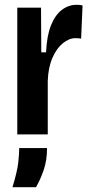

<svg xmlns="http://www.w3.org/2000/svg" viewBox="-20 -560 380 800"><path d="M52 0V-307V-528H151L152 -342H172Q175 -411 192.5 -454.5Q210 -498 238 -519Q266 -540 299 -540Q305 -540 311.5 -539.5Q318 -539 324 -537L318 -399Q314 -400 307.5 -400.5Q301 -401 295 -401Q268 -401 242 -380Q216 -359 198.5 -319Q181 -279 179 -223V0ZM32 220Q52 154 56 118Q60 82 60 57H176Q176 108 162 148.5Q148 189 130 220Z"/></svg>

Font: Bricolage Grotesque Condensed SemiBold
Style: Regular
Weight: 600
Width: 3
Designer: Mathieu Triay
Foundry: Atelier Triay
Version: Version 1.000;gftools[0.9.30]